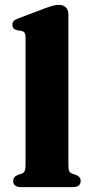

<svg xmlns="http://www.w3.org/2000/svg" viewBox="-20 -769 374 789"><path d="M261 -711V-91.5Q261 -74 264.5 -66.2Q268 -58.5 276.5 -55.5L291.5 -50.5Q302 -46.5 306.8 -40Q311.5 -33.5 311.5 -25Q311.5 -13.5 303.8 -6.8Q296 0 279 0H66.5Q49.5 0 41.8 -6.8Q34 -13.5 34 -25Q34 -33.5 38.8 -40Q43.5 -46.5 54 -50.5L69.5 -55.5Q77.5 -58.5 81.2 -66.2Q85 -74 85 -91.5V-614Q85 -628 81 -634Q77 -640 68.5 -642L49.5 -645Q40 -647.5 35.5 -653Q31 -658.5 31 -667Q31 -677 36.8 -683Q42.5 -689 58 -694.5L161 -733.5Q184 -742 197.2 -745.5Q210.5 -749 221 -749Q241 -749 251 -738.5Q261 -728 261 -711Z"/></svg>

Font: Fraunces
Style: Bold
Weight: 700
Version: Version 1.000;[b76b70a41]